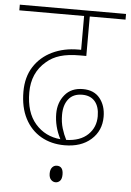

<svg xmlns="http://www.w3.org/2000/svg" viewBox="-55 -663 598 877"><g transform="rotate(5 243.5 -225.0)"><path d="M259 0Q198 0 151 -27Q104 -54 77.5 -105Q51 -156 51 -228Q51 -295 81.5 -342.5Q112 -390 165 -415.5Q218 -441 285 -441H297V-596H0V-622H487V-596H323V-415H293Q240 -415 203.5 -404Q167 -393 141 -370Q78 -317 78 -227Q78 -135 123 -83.5Q168 -32 238 -26Q209 -82 209 -141Q209 -192 238.5 -227.5Q268 -263 321 -263Q372 -263 399 -229.5Q426 -196 426 -145Q426 -81 380.5 -40.5Q335 0 259 0ZM236 -138Q236 -104 244.5 -76Q253 -48 265 -25Q329 -27 364 -60.5Q399 -94 399 -145Q399 -189 378.5 -213Q358 -237 320 -237Q279 -237 257.5 -210Q236 -183 236 -138ZM203 134Q203 116 211.5 106Q220 96 233 96Q262 96 262 134Q262 154 253.5 163Q245 172 233 172Q221 172 212 162.5Q203 153 203 134Z"/></g></svg>

Font: Noto Sans SemiCondensed Thin
Style: Italic
Weight: 100
Width: 4
Italic angle: -12°
Designer: Monotype Design Team
Foundry: Monotype Imaging Inc.
Version: Version 2.013; ttfautohint (v1.8.4.7-5d5b)